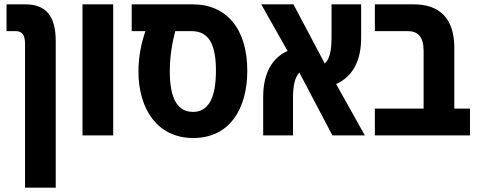

<svg xmlns="http://www.w3.org/2000/svg" viewBox="-20 -622 2190 882"><path d="M95 240H236V-433C236 -546 193 -602 97 -602H10V-479H52C83 -479 95 -460 95 -420Z M359 0H500V-602H359Z M868 12C1036 12 1116 -124 1116 -297C1116 -490 1020 -602 866 -602H585V-479H648C629 -424 616 -361 616 -294C616 -122 702 12 868 12ZM867 -108C793 -108 760 -173 760 -295C760 -369 773 -433 785 -479H860C935 -479 972 -425 972 -298C972 -173 938 -108 867 -108Z M1189 0H1326V-171C1326 -228 1334 -265 1355 -289L1507 0H1656L1524 -236C1601 -270 1639 -344 1639 -448V-602H1503V-454C1503 -392 1496 -353 1472 -330L1328 -602H1180L1301 -388C1226 -354 1189 -280 1189 -177Z M1702 0H2139V-123H2067V-402C2067 -538 1999 -602 1881 -602H1702V-479H1853C1899 -479 1926 -454 1926 -388V-123H1702Z"/></svg>

Font: Noto Sans Hebrew Condensed
Style: Bold
Weight: 700
Width: 3
Designer: Monotype Design Team
Foundry: Monotype Imaging Inc.
Version: Version 2.004